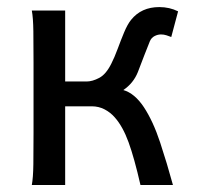

<svg xmlns="http://www.w3.org/2000/svg" viewBox="-20 -528 567 548"><path d="M151.4 -224.6V-295.4H227.1Q243.7 -295.4 263.2 -305.7Q282.7 -315.9 297.9 -346.7Q306.6 -363.8 315.7 -388.2Q324.7 -412.6 334.2 -435.5Q343.8 -458.5 354 -471.2Q383.3 -507.8 434.6 -507.8Q463.9 -507.8 488.3 -495.6L468.8 -422.4Q462.9 -424.8 455.3 -427.2Q447.8 -429.7 439.5 -429.7Q430.2 -429.7 421.1 -425Q412.1 -420.4 407.7 -410.2Q401.4 -395 392.3 -371.3Q383.3 -347.7 373.5 -322.3Q360.8 -290.5 332 -271Q364.3 -261.7 390.6 -222.2Q417 -182.1 437 -121.6Q457 -61 473.6 0H380.9Q363.3 -77.1 346.9 -122.1Q330.6 -167 307.6 -192.9Q295.4 -207 278.6 -215.8Q261.7 -224.6 241.7 -224.6ZM166 -498V0H70.8Q74.7 -20.5 75.2 -59.6Q75.7 -98.6 75.7 -148.9V-349.1Q75.7 -399.9 75.2 -438.7Q74.7 -477.5 70.8 -498Z"/></svg>

Font: Andika LitF DSA DSG
Style: Regular
Weight: 400
Designer: Victor Gaultney, Annie Olsen, Julie Remington, Don Collingsworth, Eric Hays, Becca Hirsbrunner
Foundry: SIL International
Version: Version 6.200 ; LitF DSA DSG; ttfautohint (v1.8.3.10-c5d8)